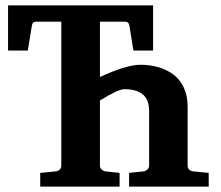

<svg xmlns="http://www.w3.org/2000/svg" viewBox="-20 -691 818 711"><path d="M752.9 0H458V-50.8L509.8 -56.2Q519 -57.1 525.6 -63Q532.2 -68.8 532.2 -78.1V-277.8Q532.2 -323.2 508.1 -342Q483.9 -360.8 440.9 -360.8Q417.5 -360.8 350.1 -318.8V-78.1Q350.1 -68.8 356.7 -63Q363.3 -57.1 372.1 -56.2L422.9 -50.8V0H128.9V-50.8L185.1 -56.2Q194.8 -57.1 200.9 -62.7Q207 -68.4 207 -78.1V-610.8H116.2Q106 -610.8 102.3 -606.7Q98.6 -602.5 97.2 -590.8L83 -503.9H9.8V-670.9H546.9V-503.9H474.1L460 -590.8Q458.5 -602.1 454.8 -606.4Q451.2 -610.8 440.9 -610.8H350.1V-405.8Q448.7 -451.2 500 -451.2Q535.6 -451.2 566.7 -442.1Q597.7 -433.1 622.1 -415Q646.5 -397 660.6 -366.7Q674.8 -336.4 674.8 -296.9V-78.1Q674.8 -68.4 680.9 -62.7Q687 -57.1 696.8 -56.2L752.9 -50.8Z"/></svg>

Font: Veleka
Style: Bold
Weight: 700
Designer: Stefan Peev, Context Ltd, 2016; SIL International, 1997-2014.
Foundry: Stefan Peev, Context Ltd, 2016
Version: Version 1.000